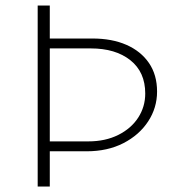

<svg xmlns="http://www.w3.org/2000/svg" viewBox="-20 -678 637 698"><path d="M117 0V-658H161V-538H316Q387 -538 439.5 -515Q492 -492 521.5 -449Q551 -406 551 -345Q551 -286 518.5 -236.5Q486 -187 428.5 -157.5Q371 -128 295 -128H144V-164H301Q363 -164 410 -187.5Q457 -211 482.5 -250.5Q508 -290 508 -338Q508 -416 454 -459Q400 -502 310 -502H161V0Z"/></svg>

Font: Ysabeau Office ExtraLight
Style: Regular
Weight: 250
Designer: Christian Thalmann (Catharsis Fonts)
Version: Version 2.001;gftools[0.9.30]; featfreeze: tnum,lnum,ss02